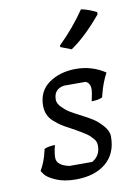

<svg xmlns="http://www.w3.org/2000/svg" viewBox="-85 -797 624 864"><g transform="rotate(-10 227.0 -365.0)"><path d="M315 -122Q315 -141 305 -152.5Q295 -164 289.5 -169.5Q284 -175 271 -183.5Q258 -192 253 -195Q228 -210 204.5 -222.5Q181 -235 168.5 -243Q156 -251 137 -267Q103 -296 103 -342Q103 -409 153.5 -444.5Q204 -480 277 -480Q350 -480 410 -440Q387 -397 375 -348L371 -333Q351 -324 322 -324Q331 -365 331 -376Q331 -408 309 -415H212Q164 -408 164 -359Q164 -342 181 -324.5Q198 -307 215 -296.5Q232 -286 263.5 -270Q295 -254 316 -240.5Q337 -227 358.5 -202.5Q380 -178 380 -153Q380 -75 329 -32.5Q278 10 191 10Q138 10 100.5 -6.5Q63 -23 52 -39L41 -55Q63 -93 73 -137L76 -150Q96 -159 125 -159Q116 -126 116 -102Q116 -67 173 -55H277Q315 -77 315 -122ZM346 -740Q379 -734 416 -715V-705Q342 -616 274 -570L225 -589V-596Q297 -667 346 -740Z"/></g></svg>

Font: Kotta One
Style: Regular
Weight: 400
Designer: Ania Kruk
Foundry: Ania Kruk
Version: Version 1.001